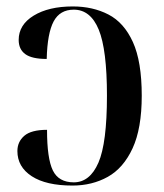

<svg xmlns="http://www.w3.org/2000/svg" viewBox="-20 -566 508 596"><path d="M205 10Q123 10 78.5 -19Q34 -48 34 -97Q34 -126 55.5 -144.5Q77 -163 126 -163Q126 -74 144 -37Q162 0 209 0Q259 0 285.5 -61Q312 -122 312 -269Q312 -412 286.5 -474Q261 -536 209 -536Q166 -536 146.5 -499.5Q127 -463 125 -383Q79 -383 58.5 -398Q38 -413 38 -442Q38 -489 84.5 -517.5Q131 -546 206 -546Q268 -546 316.5 -521Q365 -496 392.5 -435.5Q420 -375 420 -269Q420 -167 391.5 -105.5Q363 -44 314.5 -17Q266 10 205 10Z"/></svg>

Font: Noto Serif Display SemiCondensed Medium
Style: Regular
Weight: 500
Width: 4
Designer: Monotype Design Team
Foundry: Monotype Imaging Inc.
Version: Version 2.009